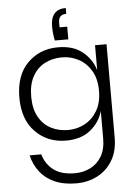

<svg xmlns="http://www.w3.org/2000/svg" viewBox="-66 -832 805 1148"><g transform="rotate(-5 336.5 -258.0)"><path d="M372 -595H291Q282 -637 282 -680Q282 -783 373 -783V-748Q326 -748 326 -700V-671H372ZM346 267Q268 267 213.5 242Q159 217 126.5 174Q94 131 81 76H151Q167 134 213.5 170Q260 206 342 206Q392 206 434.5 185Q477 164 502.5 121Q528 78 528 13V-150Q508 -83 452.5 -38Q397 7 306 7Q196 7 123 -67Q50 -141 50 -273Q50 -407 123 -480Q196 -553 306 -553Q397 -553 452.5 -508Q508 -463 528 -396V-546H597V13Q597 95 563 151.5Q529 208 472 237.5Q415 267 346 267ZM324 -55Q378 -55 424.5 -80Q471 -105 499.5 -153.5Q528 -202 528 -273Q528 -344 499.5 -392.5Q471 -441 424.5 -466Q378 -491 324 -491Q267 -491 221 -467Q175 -443 148 -394.5Q121 -346 121 -273Q121 -200 148 -151.5Q175 -103 221 -79Q267 -55 324 -55Z"/></g></svg>

Font: Ulagadi Sans Light
Style: Regular
Weight: 300
Designer: Ninad Kale (Devanagari), Jonny Pinhorn (Latin)
Foundry: Indian Type Foundry
Version: Version 3.01;March 29, 2020;FontCreator 12.0.0.2522 64-bit; 